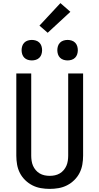

<svg xmlns="http://www.w3.org/2000/svg" viewBox="-20 -1208 640 1236"><path d="M300 8Q271 8 242.5 3Q214 -2 188.5 -15Q163 -28 142 -48.5Q121 -69 108 -94.5Q95 -120 90 -148.5Q85 -177 85 -206V-735H181V-206Q181 -190 183.5 -173Q186 -156 192.5 -141Q199 -126 210 -113Q221 -100 235.5 -91.5Q250 -83 266.5 -79.5Q283 -76 300 -76Q317 -76 333.5 -79.5Q350 -83 364.5 -91.5Q379 -100 390 -113Q401 -126 407.5 -141Q414 -156 416.5 -173Q419 -190 419 -206V-735H515V-206Q515 -177 510 -148.5Q505 -120 492 -94.5Q479 -69 458 -48.5Q437 -28 411.5 -15Q386 -2 357.5 3Q329 8 300 8ZM415 -819Q402 -819 389 -823Q376 -827 366.5 -836.5Q357 -846 353 -859Q349 -872 349 -885Q349 -898 353 -911Q357 -924 366.5 -933.5Q376 -943 389 -947Q402 -951 415 -951Q428 -951 441 -947Q454 -943 463.5 -933.5Q473 -924 477 -911Q481 -898 481 -885Q481 -872 477 -859Q473 -846 463.5 -836.5Q454 -827 441 -823Q428 -819 415 -819ZM185 -819Q172 -819 159 -823Q146 -827 136.5 -836.5Q127 -846 123 -859Q119 -872 119 -885Q119 -898 123 -911Q127 -924 136.5 -933.5Q146 -943 159 -947Q172 -951 185 -951Q198 -951 211 -947Q224 -943 233.5 -933.5Q243 -924 247 -911Q251 -898 251 -885Q251 -872 247 -859Q243 -846 233.5 -836.5Q224 -827 211 -823Q198 -819 185 -819ZM287 -997 234 -1043 369 -1188 433 -1132Z"/></svg>

Font: Iosevka Aile Medium
Style: Regular
Weight: 500
Designer: Belleve Invis
Foundry: Belleve Invis
Version: Version 27.3.5; ttfautohint (v1.8.4)